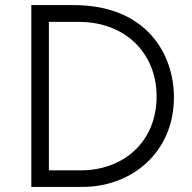

<svg xmlns="http://www.w3.org/2000/svg" viewBox="-20 -734 754 754"><path d="M103 0H304C498 0 663 -136 663 -352C663 -520 557 -714 269 -714H103ZM172 -65V-648H290C476 -648 595 -521 595 -356C595 -175 463 -65 297 -65Z"/></svg>

Font: Josefin Sans
Style: Regular
Weight: 400
Designer: Santiago Orozco
Foundry: Typemade
Version: 1.000